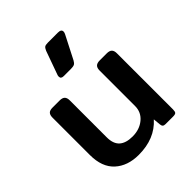

<svg xmlns="http://www.w3.org/2000/svg" viewBox="-208 -865 1006 1006"><g transform="rotate(-45 295.0 -361.5)"><path d="M229 -571Q229 -579 231 -583L278 -714Q284 -728 290.5 -733Q297 -738 315 -738H389Q414 -738 414 -721Q414 -714 410 -706L344 -577Q337 -564 329 -559.5Q321 -555 302 -555H250Q229 -555 229 -571ZM54 -166V-443Q54 -462 62.5 -471Q71 -480 91 -480H144Q164 -480 173 -471Q182 -462 182 -443V-169Q182 -121 207 -98.5Q232 -76 281 -76Q333 -76 368 -105Q403 -134 403 -180V-443Q403 -462 412 -471Q421 -480 441 -480H493Q513 -480 522 -471Q531 -462 531 -443V-27Q531 -11 526 -5.5Q521 0 505 0H449Q438 0 433 -4.5Q428 -9 427 -19L423 -61Q355 15 236 15Q154 15 104 -30.5Q54 -76 54 -166Z"/></g></svg>

Font: Mitr
Style: Regular
Weight: 400
Designer: Thanarat Vachiruckul
Foundry: Cadson Demak
Version: Version 1.002